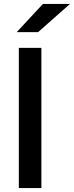

<svg xmlns="http://www.w3.org/2000/svg" viewBox="-20 -959 377 979"><path d="M191 0H76V-715H191ZM337 -939 174 -795H65L199 -939Z"/></svg>

Font: Wix Madefor Display SemiBold
Style: Regular
Weight: 600
Designer: Dalton Maag Ltd
Foundry: Dalton Maag Ltd
Version: Version 3.100